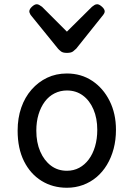

<svg xmlns="http://www.w3.org/2000/svg" viewBox="-20 -865 629 904"><path d="M295 19Q228 19 175.5 -13.5Q123 -46 93 -106Q63 -166 63 -250Q63 -309 80 -358Q97 -407 128.5 -443Q160 -479 202 -499Q244 -519 295 -519Q362 -519 414 -484.5Q466 -450 496 -390Q526 -330 526 -254Q526 -206 515 -164.5Q504 -123 483.5 -89Q463 -55 434.5 -31Q406 -7 370.5 6Q335 19 295 19ZM295 -61Q327 -61 353 -75Q379 -89 398 -114.5Q417 -140 427.5 -175.5Q438 -211 438 -254Q438 -308 420 -350Q402 -392 370 -415.5Q338 -439 295 -439Q264 -439 237 -425.5Q210 -412 191 -386.5Q172 -361 161.5 -326.5Q151 -292 151 -250Q151 -194 169.5 -151.5Q188 -109 220 -85Q252 -61 295 -61ZM438 -845Q447 -845 460 -833.5Q473 -822 473 -811Q473 -809 472 -805.5Q471 -802 466 -795L339 -636Q333 -630 324 -623Q315 -616 295 -616Q276 -616 267 -623Q258 -630 253 -636L124 -795Q120 -802 119 -805.5Q118 -809 118 -811Q118 -822 130.5 -833.5Q143 -845 153 -845Q159 -845 165 -841.5Q171 -838 178 -833L295 -716L413 -833Q419 -838 425 -841.5Q431 -845 438 -845Z"/></svg>

Font: Playwrite GB S
Style: Regular
Weight: 400
Designer: Veronika Burian, José Scaglione
Foundry: TypeTogether
Version: Version 1.000